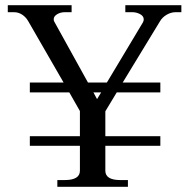

<svg xmlns="http://www.w3.org/2000/svg" viewBox="-20 -720 729 740"><path d="M679 -700V-673H657Q639 -673 622 -663Q605 -653 596 -637L453 -402H598V-364H430L386 -291V-195H598V-158H386V-62Q386 -26 444 -26H473V0H201V-26H229Q288 -26 288 -62V-158H95V-195H288V-292L247 -364H95V-402H225L89 -638Q80 -654 65.5 -663.5Q51 -673 34 -673H10V-700H256V-673H230Q213 -673 200 -665Q187 -657 187 -646Q187 -640 189 -637L319 -402H392L531 -634Q534 -640 534 -645Q534 -658 520 -665.5Q506 -673 490 -673H463V-700ZM370 -364H340L354 -338Z"/></svg>

Font: TavirajRegular
Style: Regular
Weight: 400
Designer: Katatrad Team
Foundry: CadsonDemak
Version: Version 1.001